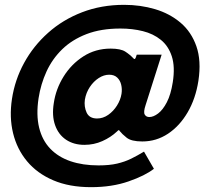

<svg xmlns="http://www.w3.org/2000/svg" viewBox="-20 -664 860 794"><path d="M356.5 110Q266.5 110 200 81.5Q133.5 53 91.8 2.8Q50 -47.5 34 -113.5Q18 -179.5 29.5 -255Q41.5 -334 79.8 -404Q118 -474 178.8 -528.2Q239.5 -582.5 319.2 -613.2Q399 -644 493.5 -644Q561 -644 621.5 -626Q682 -608 726.8 -570Q771.5 -532 792.2 -472.5Q813 -413 800.5 -330Q789 -256 756 -199.5Q723 -143 674.8 -111Q626.5 -79 568.5 -79Q523 -79 503.5 -94.8Q484 -110.5 476 -121Q472.5 -126.5 470.8 -126Q469 -125.5 463.5 -120Q438 -96 403.2 -80.5Q368.5 -65 329 -65Q285 -65 253.2 -86.2Q221.5 -107.5 207.8 -146.5Q194 -185.5 202.5 -238Q211 -296 243 -347.5Q275 -399 325 -431Q375 -463 437.5 -463Q479 -463 498.2 -450.5Q517.5 -438 532.5 -422Q535 -419 537.2 -420Q539.5 -421 541.5 -426L545.5 -438H648.5L582 -229Q572.5 -200.5 578.5 -190.2Q584.5 -180 597.5 -180Q614.5 -180 634 -194.8Q653.5 -209.5 670 -241.2Q686.5 -273 694.5 -324Q704.5 -388 690.5 -431Q676.5 -474 645.2 -499.2Q614 -524.5 570.8 -535.2Q527.5 -546 478 -546Q397.5 -546 337.8 -523Q278 -500 237 -460Q196 -420 172.2 -368Q148.5 -316 139.5 -258Q129 -188.5 141.8 -136.2Q154.5 -84 187.8 -49.2Q221 -14.5 271.8 2.8Q322.5 20 387.5 20Q432.5 20 464.5 12.5Q496.5 5 522.8 -8Q549 -21 575.5 -37L616.5 34Q580 62.5 511.5 86.2Q443 110 356.5 110ZM381.5 -174Q406 -174 427.5 -189Q449 -204 463.8 -227.5Q478.5 -251 482.5 -276Q485.5 -295.5 481.2 -313.5Q477 -331.5 464.8 -343.2Q452.5 -355 431.5 -355Q409.5 -355 388.2 -341.2Q367 -327.5 351.5 -304.2Q336 -281 331 -252Q327 -223 338.2 -198.5Q349.5 -174 381.5 -174Z"/></svg>

Font: Public Sans Thin Black
Style: Italic
Weight: 900
Italic angle: -8°
Version: Version 2.001